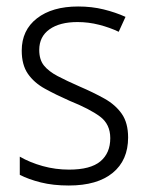

<svg xmlns="http://www.w3.org/2000/svg" viewBox="-20 -655 456 592"><path d="M375 -231Q375 -161 327.5 -122Q280 -83 192 -83Q144 -83 106 -92.5Q68 -102 41 -116V-172Q72 -154 111.5 -143Q151 -132 193 -132Q259 -132 289.5 -157.5Q320 -183 320 -229Q320 -272 288.5 -295.5Q257 -319 195 -344Q152 -363 118.5 -381.5Q85 -400 66 -427.5Q47 -455 47 -499Q47 -562 94 -598.5Q141 -635 221 -635Q263 -635 299.5 -626Q336 -617 367 -603L346 -557Q319 -570 286 -578.5Q253 -587 219 -587Q164 -587 132.5 -564.5Q101 -542 101 -501Q101 -471 115.5 -453Q130 -435 157.5 -420.5Q185 -406 226 -388Q268 -370 302 -351Q336 -332 355.5 -304Q375 -276 375 -231Z"/></svg>

Font: Noto Sans Telugu UI SemiCondensed Light
Style: Regular
Weight: 300
Width: 4
Designer: Jelle Bosma - Monotype Design Team
Foundry: Monotype Imaging Inc.
Version: Version 2.005; ttfautohint (v1.8.4.7-5d5b)